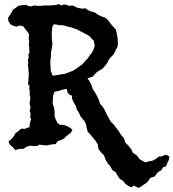

<svg xmlns="http://www.w3.org/2000/svg" viewBox="-20 -723 861 953"><path d="M246 -698H258L270 -703L285 -696L297 -701L311 -699L324 -694L338 -696L350 -692L363 -685L377 -682L389 -680L405 -682L416 -673L429 -667L441 -664L453 -660L464 -651L475 -646L485 -641L498 -637L507 -632L516 -623L523 -614L530 -604L540 -593L555 -577L560 -556L564 -532L565 -513L564 -493L555 -476L546 -456L533 -442L521 -428L512 -410L501 -396L489 -382L473 -373L457 -362L441 -343L414 -334L425 -319L434 -300L441 -280L453 -262L463 -243L471 -227L476 -209L491 -191L500 -176L509 -157L520 -137L530 -119L545 -104L557 -88L569 -73L581 -53L595 -37L602 -16L617 0L631 17L640 36L659 48L672 66L686 75L701 83L718 78L736 75L753 66L768 54L785 53L799 45L811 48L821 54L818 71L811 85L804 102L789 108L780 123L767 129L756 141L748 153L735 157L726 160L718 172L711 181L701 189L691 195L681 202L669 210L657 205L644 198L632 207L616 199L603 190L590 174L575 165L563 148L554 132L537 120L527 102L514 87L504 69L496 48L481 33L469 17L465 -7L454 -25L439 -42L429 -55L415 -70L410 -88L407 -107L400 -121L380 -145L373 -161L361 -180L356 -197L347 -213L337 -234V-248L323 -254L315 -264L313 -277L311 -282L290 -278L270 -271L251 -268L244 -250L242 -229V-207L249 -186L251 -167V-147L256 -131L265 -113L276 -104L295 -103L313 -97L329 -88L340 -78L331 -64L320 -55L308 -46L297 -35L283 -28L267 -23L256 -8L244 -7L230 -5L212 -1L194 -3L175 -5L164 2H146L128 0L111 6L96 16H75L56 22L43 7L29 -5L22 -21L36 -32L48 -46L57 -62L70 -71L79 -80L89 -85L102 -83L114 -88L127 -92V-104L130 -117L134 -131L130 -145L132 -159L127 -174L132 -190L128 -202L127 -216L130 -229V-243L127 -255L128 -268L125 -282L127 -294L119 -307L121 -321V-334L123 -348V-360L121 -374V-387L118 -399L121 -413L118 -426L123 -438L121 -453L127 -465L125 -477V-490L123 -504L125 -516L123 -527V-540L125 -552L116 -566L103 -582L95 -593L79 -596L61 -591L45 -595L32 -602L22 -618L20 -634L38 -662L45 -676L57 -683L70 -694L82 -696L96 -698L109 -699L119 -694L134 -691L150 -696L167 -694H183L201 -696H233ZM258 -602H247L240 -591L238 -575L237 -559V-541L238 -524L240 -504L237 -483L233 -461V-442L230 -426V-403L231 -390V-374L238 -357L240 -348H249L263 -350L278 -353L290 -355L304 -357L317 -362L329 -367L341 -371L363 -385L372 -392L382 -399L391 -406L398 -415L414 -431L423 -445L436 -461L445 -479L450 -495L448 -508L445 -522L434 -532L427 -541L414 -550L402 -556L389 -563L375 -570L363 -577L347 -582L331 -588L315 -591L301 -596L286 -598H272Z"/></svg>

Font: Tagesschrift
Style: Regular
Weight: 400
Designer: Yanone
Version: Version 2.000; ttfautohint (v1.8.4.7-5d5b)